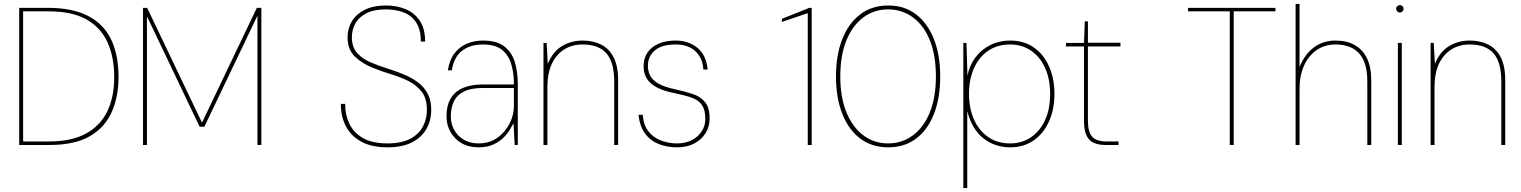

<svg xmlns="http://www.w3.org/2000/svg" viewBox="-20 -740 7764 980"><path d="M78 0V-700H224Q349 -700 429 -659Q509 -618 547 -539Q585 -460 585 -346Q585 -247 550.5 -168.5Q516 -90 439 -45Q362 0 232 0ZM98 -18H230Q344 -18 417.5 -57.5Q491 -97 527 -170.5Q563 -244 563 -346Q563 -449 528.5 -524.5Q494 -600 421 -641Q348 -682 230 -682H98Z M710 0V-700H731L1011 -114L1291 -700H1314V0H1294V-660L1023 -93H999L730 -657V0Z M1958 12Q1875 12 1822 -18Q1769 -48 1744 -98.5Q1719 -149 1720 -210H1742Q1741 -156 1762.5 -110Q1784 -64 1831.5 -36Q1879 -8 1957 -8Q2028 -8 2072.5 -31Q2117 -54 2138 -93Q2159 -132 2159 -179Q2159 -237 2132.5 -271.5Q2106 -306 2064.5 -326.5Q2023 -347 1975 -361.5Q1927 -376 1885 -393Q1827 -416 1790.5 -452Q1754 -488 1754 -550Q1754 -594 1775.5 -630.5Q1797 -667 1841 -689.5Q1885 -712 1950 -712Q2006 -712 2051 -693Q2096 -674 2123 -633.5Q2150 -593 2150 -528H2128Q2128 -589 2104.5 -625Q2081 -661 2040.5 -676.5Q2000 -692 1950 -692Q1887 -692 1848.5 -671.5Q1810 -651 1793 -619Q1776 -587 1776 -550Q1776 -500 1802.5 -470Q1829 -440 1871 -422Q1913 -404 1961.5 -389Q2010 -374 2055 -354Q2090 -338 2118.5 -315.5Q2147 -293 2164 -260Q2181 -227 2181 -179Q2181 -125 2156.5 -82Q2132 -39 2083 -13.5Q2034 12 1958 12Z M2423 12Q2371 12 2334.5 -10Q2298 -32 2278.5 -68Q2259 -104 2259 -145Q2259 -204 2282 -240Q2305 -276 2346.5 -292.5Q2388 -309 2443 -309H2603Q2603 -372 2588 -417.5Q2573 -463 2539 -488Q2505 -513 2445 -513Q2380 -513 2338.5 -481Q2297 -449 2286 -381H2266Q2274 -434 2299.5 -467.5Q2325 -501 2363 -517Q2401 -533 2445 -533Q2515 -533 2553.5 -503.5Q2592 -474 2607.5 -423.5Q2623 -373 2623 -311V0H2607L2601 -111Q2594 -98 2581.5 -77Q2569 -56 2548.5 -36Q2528 -16 2497 -2Q2466 12 2423 12ZM2423 -8Q2469 -8 2502 -26.5Q2535 -45 2558 -74Q2581 -103 2592 -135.5Q2603 -168 2603 -197V-291H2447Q2384 -291 2347.5 -272.5Q2311 -254 2296 -221Q2281 -188 2281 -145Q2281 -109 2298 -77.5Q2315 -46 2347 -27Q2379 -8 2423 -8Z M2754 0V-521H2770L2776 -414Q2802 -477 2849 -505Q2896 -533 2953 -533Q3007 -533 3048 -512.5Q3089 -492 3112 -447.5Q3135 -403 3135 -330V0H3115V-325Q3115 -422 3075.5 -467.5Q3036 -513 2953 -513Q2901 -513 2860.5 -488Q2820 -463 2797 -415Q2774 -367 2774 -296V0Z M3436 12Q3383 12 3340.5 -5.5Q3298 -23 3271.5 -60Q3245 -97 3239 -154H3261Q3264 -103 3289 -70.5Q3314 -38 3353.5 -23Q3393 -8 3436 -8Q3478 -8 3510.5 -24.5Q3543 -41 3561.5 -69.5Q3580 -98 3580 -132Q3580 -178 3564 -202.5Q3548 -227 3515.5 -239.5Q3483 -252 3431 -263Q3387 -271 3355.5 -283.5Q3324 -296 3304 -313Q3284 -330 3274.5 -352.5Q3265 -375 3265 -403Q3265 -442 3284.5 -471Q3304 -500 3340.5 -516.5Q3377 -533 3429 -533Q3494 -533 3539.5 -496Q3585 -459 3592 -385H3570Q3567 -442 3530.5 -477.5Q3494 -513 3429 -513Q3357 -513 3322 -482.5Q3287 -452 3287 -403Q3287 -378 3298 -355Q3309 -332 3339.5 -314Q3370 -296 3427 -284Q3477 -273 3516.5 -260Q3556 -247 3579 -218.5Q3602 -190 3602 -135Q3602 -95 3582 -61.5Q3562 -28 3524.5 -8Q3487 12 3436 12Z M4103 0V-673L3971 -628V-644L4111 -700H4123V0Z M4514 12Q4430 12 4370.5 -33Q4311 -78 4279 -159.5Q4247 -241 4247 -350Q4247 -459 4279 -540Q4311 -621 4370.5 -666.5Q4430 -712 4514 -712Q4597 -712 4656 -666.5Q4715 -621 4747 -540Q4779 -459 4779 -350Q4779 -241 4747.5 -159.5Q4716 -78 4656.5 -33Q4597 12 4514 12ZM4513 -8Q4584 -8 4639.5 -49Q4695 -90 4726 -166.5Q4757 -243 4757 -350Q4757 -458 4726 -534.5Q4695 -611 4639.5 -651.5Q4584 -692 4513 -692Q4442 -692 4387 -651.5Q4332 -611 4300.5 -534.5Q4269 -458 4269 -350Q4269 -243 4300.5 -166.5Q4332 -90 4387 -49Q4442 -8 4513 -8Z M4897 220V-521H4913L4918 -354Q4929 -408 4959.5 -448Q4990 -488 5035.5 -510.5Q5081 -533 5136 -533Q5206 -533 5256.5 -498Q5307 -463 5334.5 -401Q5362 -339 5362 -260Q5362 -181 5334 -119.5Q5306 -58 5255.5 -23Q5205 12 5136 12Q5058 12 4999.5 -34Q4941 -80 4917 -173V220ZM5136 -8Q5195 -8 5241 -38.5Q5287 -69 5313.5 -125.5Q5340 -182 5340 -261Q5340 -338 5313.5 -395Q5287 -452 5241 -482.5Q5195 -513 5136 -513Q5071 -513 5024 -481Q4977 -449 4951.5 -392Q4926 -335 4926 -261Q4926 -187 4951.5 -130Q4977 -73 5024 -40.5Q5071 -8 5136 -8Z M5623 0Q5587 0 5562.5 -11Q5538 -22 5525.5 -49Q5513 -76 5513 -122V-503H5421V-521H5513L5517 -631H5533V-522H5699V-503H5533V-122Q5533 -67 5554.5 -42.5Q5576 -18 5626 -18H5689V0Z M6257 0V-682H6044V-700H6490V-682H6277V0Z M6593 0V-720H6613V-398Q6640 -464 6687 -498.5Q6734 -533 6797 -533Q6853 -533 6894 -510.5Q6935 -488 6957 -443Q6979 -398 6979 -330V0H6959V-325Q6959 -421 6917.5 -467Q6876 -513 6797 -513Q6742 -513 6700.5 -484.5Q6659 -456 6636 -405Q6613 -354 6613 -286V0Z M7115 0V-521H7135V0ZM7125 -676Q7118 -676 7112 -682Q7106 -688 7106 -695Q7106 -703 7112 -708.5Q7118 -714 7125 -714Q7133 -714 7138.5 -708.5Q7144 -703 7144 -695Q7144 -688 7138.5 -682Q7133 -676 7125 -676Z M7282 0V-521H7298L7304 -414Q7330 -477 7377 -505Q7424 -533 7481 -533Q7535 -533 7576 -512.5Q7617 -492 7640 -447.5Q7663 -403 7663 -330V0H7643V-325Q7643 -422 7603.5 -467.5Q7564 -513 7481 -513Q7429 -513 7388.5 -488Q7348 -463 7325 -415Q7302 -367 7302 -296V0Z"/></svg>

Font: DM Sans 10pt Thin
Style: Regular
Weight: 250
Version: Version 4.004;gftools[0.9.30]